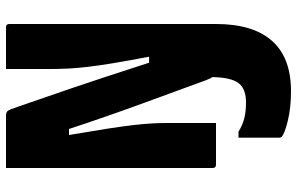

<svg xmlns="http://www.w3.org/2000/svg" viewBox="-195 -545 990 640"><g transform="rotate(-90 300.0 -225.0)"><path d="M210 0H71Q60 0 60 -11V-700H236Q245 -700 250 -694.5Q255 -689 265 -658Q290 -587 325 -484Q360 -381 411 -223H431Q417 -296 409 -345Q401 -394 397 -428.5Q393 -463 391.5 -492Q390 -521 390 -554V-700H529Q540 -700 540 -689V0Q540 123 484 186.5Q428 250 316 250Q261 250 218 239.5Q175 229 164 219Q161 216 161 211V75H181Q204 89 226.5 94.5Q249 100 278 100Q325 100 343.5 74.5Q362 49 363 -12Q358 -19 352 -35Q317 -131 275 -245.5Q233 -360 190 -490H170Q183 -414 191 -362.5Q199 -311 203 -276Q207 -241 208.5 -214.5Q210 -188 210 -163Z"/></g></svg>

Font: Recursive Mn Lnr St XBd
Style: Regular
Weight: 800
Monospace: yes
Version: Version 1.079;hotconv 1.0.112;makeotfexe 2.5.65598; ttfautoh